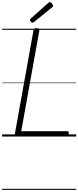

<svg xmlns="http://www.w3.org/2000/svg" viewBox="-20 -1279 734 1799"><path d="M143 0Q115 0 119 -23L294 -996Q296 -1006 302.5 -1010.5Q309 -1015 324 -1015Q338 -1015 344.5 -1010.5Q351 -1006 349 -995L179 -50H610Q620 -50 623 -44Q626 -38 624 -25Q622 -12 616.5 -6Q611 0 602 0ZM285 -1066Q278 -1066 269.5 -1075Q261 -1084 261 -1090Q261 -1093 261.5 -1096Q262 -1099 266 -1103L430 -1250Q434 -1253 437 -1256Q440 -1259 445 -1259Q451 -1259 459 -1253.5Q467 -1248 472 -1240Q477 -1232 477 -1226Q477 -1222 476 -1218.5Q475 -1215 469 -1211L299 -1073Q294 -1070 291.5 -1068Q289 -1066 285 -1066ZM0 490H694V500H0ZM0 -20H694V0H0ZM0 -505H694V-500H0ZM0 -1010H694V-1000H0Z"/></svg>

Font: Playwrite ZA Guides
Style: Regular
Weight: 400
Designer: Veronika Burian, José Scaglione
Foundry: TypeTogether
Version: Version 1.003